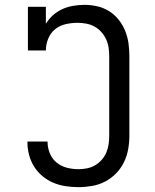

<svg xmlns="http://www.w3.org/2000/svg" viewBox="-20 -763 640 791"><path d="M303 8Q277 8 250.5 4Q224 0 200 -10Q176 -20 155.5 -37Q135 -54 121 -76Q107 -98 100 -124Q93 -150 93 -176V-180H176V-177Q176 -154 185.5 -131Q195 -108 213.5 -93Q232 -78 255.5 -72Q279 -66 303 -66Q321 -66 338.5 -69.5Q356 -73 371.5 -82Q387 -91 399 -104.5Q411 -118 418 -134.5Q425 -151 427.5 -169Q430 -187 430 -205V-530Q430 -548 427.5 -566Q425 -584 417.5 -600.5Q410 -617 397.5 -631Q385 -645 369.5 -653.5Q354 -662 336 -665.5Q318 -669 300 -669Q275 -669 250.5 -663.5Q226 -658 207 -642.5Q188 -627 178.5 -603.5Q169 -580 169 -555H95V-735H169V-665Q181 -685 198.5 -700.5Q216 -716 237 -725.5Q258 -735 281.5 -739Q305 -743 328 -743Q355 -743 381 -737Q407 -731 429.5 -717Q452 -703 469 -681.5Q486 -660 496 -635Q506 -610 509.5 -583.5Q513 -557 513 -530V-205Q513 -176 508 -148Q503 -120 490.5 -94.5Q478 -69 458 -48.5Q438 -28 413 -15Q388 -2 359.5 3Q331 8 303 8Z"/></svg>

Font: Iosevka HT Extended
Style: Regular
Weight: 400
Width: 7
Monospace: yes
Designer: Belleve Invis
Foundry: Belleve Invis
Version: Version 32.3.0; ttfautohint (v1.8.4)